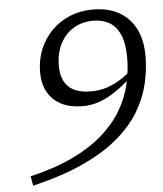

<svg xmlns="http://www.w3.org/2000/svg" viewBox="-52 -738 688 808"><g transform="rotate(-5 292.0 -334.0)"><path d="M55.5 24 48.5 -16Q152.5 -40.5 228.8 -77Q305 -113.5 356.8 -159.2Q408.5 -205 439.2 -257Q470 -309 483.2 -364.8Q496.5 -420.5 496.5 -476.5Q496.5 -538.5 480.2 -575.5Q464 -612.5 434.8 -629Q405.5 -645.5 367.5 -645.5Q320 -645.5 284 -623.5Q248 -601.5 227.5 -561.8Q207 -522 207 -468Q207 -411 237.8 -380.5Q268.5 -350 333.5 -350Q363.5 -350 391.2 -357.5Q419 -365 446.5 -380.5Q474 -396 502 -420L520 -410Q486.5 -378.5 456.8 -356Q427 -333.5 399.8 -319Q372.5 -304.5 346.2 -297.8Q320 -291 293.5 -291Q240 -291 202.5 -310.2Q165 -329.5 145.5 -364.8Q126 -400 126 -447.5Q126 -500.5 144.2 -545Q162.5 -589.5 195.5 -622.8Q228.5 -656 272.8 -674.2Q317 -692.5 369 -692.5Q434 -692.5 479.8 -667Q525.5 -641.5 549.8 -593.8Q574 -546 574 -478.5Q574 -421 560.2 -362Q546.5 -303 513.2 -247Q480 -191 421 -140.2Q362 -89.5 272.2 -47.8Q182.5 -6 55.5 24Z"/></g></svg>

Font: Newsreader
Style: Italic
Weight: 400
Italic angle: -17°
Designer: Hugues Gentile
Foundry: Production Type
Version: Version 1.003